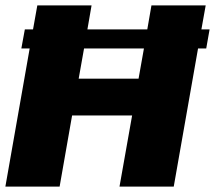

<svg xmlns="http://www.w3.org/2000/svg" viewBox="-24 -695 800 715"><path d="M55.5 -514.5H86.5L-4 0H198L244.5 -265H468L421 0H623L713.5 -514.5H744L756.5 -585.5H726L742 -675H540L524.5 -585.5H301.5L317 -675H115L99 -585.5H68.5ZM512 -514.5 492 -402H269L289 -514.5Z"/></svg>

Font: Anybody Thin ExtraBold
Style: Italic
Weight: 800
Italic angle: -10°
Version: Version 1.113;gftools[0.9.25]